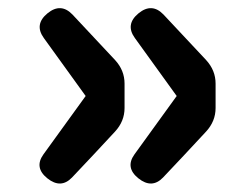

<svg xmlns="http://www.w3.org/2000/svg" viewBox="-20 -520 597 464"><path d="M85 -147 187 -288 86 -428Q62 -461 95 -488Q127 -514 155 -485L258 -375Q281 -350 281 -318V-259Q281 -227 258 -202L204 -144L154 -91Q127 -63 94.5 -89Q62 -115 85 -147ZM305 -147 407 -288 306 -428Q282 -461 315 -488Q347 -514 375 -485L478 -375Q501 -350 501 -318V-259Q501 -227 478 -202L424 -144L374 -91Q347 -63 314.5 -89Q282 -115 305 -147Z"/></svg>

Font: GenSenRounded TW H
Style: Regular
Weight: 900
Version: Version 1.501;PS 1;hotconv 16.6.51;makeotf.lib2.5.65220